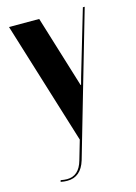

<svg xmlns="http://www.w3.org/2000/svg" viewBox="-105 -554 557 786"><g transform="rotate(-15 173.0 -161.0)"><path d="M13.2 -496.1H141.1L234.9 -190.9H236.8L245.1 -221.2L326.2 -496.1H334L159.2 107.9Q139.2 173.8 81.1 173.8Q67.9 173.8 53.2 170.9L55.2 164.1Q69.8 167 82 167Q132.8 167 149.9 106L173.8 23.9Z"/></g></svg>

Font: Moniqa Black Display
Style: Regular
Weight: 900
Designer: Rajesh Rajput
Foundry: Rajesh Rajput
Version: Version 1.000